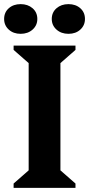

<svg xmlns="http://www.w3.org/2000/svg" viewBox="-38 -911 432 931"><path d="M28 0V-21L101 -85V-605L28 -669V-690H328V-669L255 -605V-85L328 -21V0ZM62 -747Q27 -747 4.5 -767.5Q-18 -788 -18 -819Q-18 -851 4.5 -871Q27 -891 62 -891Q97 -891 120 -871Q143 -851 143 -819Q143 -788 120 -767.5Q97 -747 62 -747ZM294 -747Q259 -747 236 -767.5Q213 -788 213 -819Q213 -851 236 -871Q259 -891 294 -891Q329 -891 351.5 -871Q374 -851 374 -819Q374 -788 351.5 -767.5Q329 -747 294 -747Z"/></svg>

Font: Platypi Light SemiBold
Style: Regular
Weight: 600
Version: Version 1.200